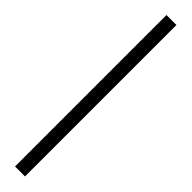

<svg xmlns="http://www.w3.org/2000/svg" viewBox="17 -950 355 355"><g transform="rotate(-45 194.0 -773.0)"><path d="M392 -760H-4V-786H392Z"/></g></svg>

Font: Noto Sans Lao ExtraCondensed Thin
Style: Regular
Weight: 100
Width: 2
Designer: Monotype Design Team
Foundry: Monotype Imaging Inc.
Version: Version 2.003; ttfautohint (v1.8.4.7-5d5b)